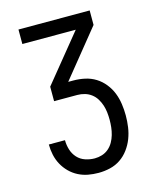

<svg xmlns="http://www.w3.org/2000/svg" viewBox="-112 -812 724 896"><g transform="rotate(-15 250.0 -363.5)"><path d="M253 8Q227 8 202.5 3.5Q178 -1 155.5 -12.5Q133 -24 115 -42Q97 -60 85 -82Q73 -104 67.5 -129Q62 -154 62 -179V-180H140V-179Q140 -156 147 -133.5Q154 -111 169.5 -94Q185 -77 207.5 -69.5Q230 -62 253 -62Q271 -62 288.5 -67.5Q306 -73 320 -85Q334 -97 343 -113Q352 -129 357 -146.5Q362 -164 364 -182Q366 -200 366 -218Q366 -236 364 -254Q362 -272 356.5 -289Q351 -306 341.5 -321.5Q332 -337 317.5 -348Q303 -359 285.5 -364Q268 -369 250 -369H138V-439L322 -665H64V-735H408V-665L225 -439H250Q278 -439 305.5 -433Q333 -427 356.5 -412.5Q380 -398 398 -375.5Q416 -353 426 -327.5Q436 -302 440 -274Q444 -246 444 -218Q444 -190 440 -162Q436 -134 426 -108Q416 -82 399 -59Q382 -36 359 -20.5Q336 -5 308.5 1.5Q281 8 253 8Z"/></g></svg>

Font: Huly
Style: Regular
Weight: 400
Designer: Belleve Invis
Foundry: Belleve Invis
Version: Version 33.2.5; ttfautohint (v1.8.4)